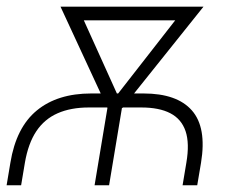

<svg xmlns="http://www.w3.org/2000/svg" viewBox="-24 -549 688 569"><path d="M-4.4 0 6.8 -66.9Q23.9 -171.4 85.2 -221.7Q146.5 -272 246.1 -272H401.4Q500.5 -272 544.7 -221.7Q588.9 -171.4 571.8 -66.9L560.5 0H517.1L528.3 -66.9Q538.1 -124.5 525.9 -160.4Q513.7 -196.3 480.7 -213.4Q447.8 -230.5 394.5 -230.5H239.3Q186 -230.5 147 -213.4Q107.9 -196.3 83.7 -160.2Q59.6 -124 49.8 -66.9L38.6 0ZM256.3 0 300.8 -267.6H343.8L299.3 0ZM294.4 -229 155.3 -529.3H206.1L335 -244.1L320.8 -229ZM313.5 -229 305.2 -245.1 526.9 -529.3H579.1L338.9 -229ZM187.5 -488.8 193.8 -529.3H543.9L537.1 -488.8Z"/></svg>

Font: Inter 24pt ExtraLight
Style: Italic
Weight: 250
Italic angle: -9.3988°
Version: Version 4.001;git-66647c0bb